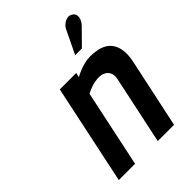

<svg xmlns="http://www.w3.org/2000/svg" viewBox="-210 -811 909 909"><g transform="rotate(-45 244.5 -357.0)"><path d="M430 -638Q442 -650 447.5 -663.5Q453 -677 451 -689Q449 -701 438 -708Q426 -717 411 -714Q396 -711 384 -701Q372 -691 367 -679L311 -563H356ZM373 -343 300 1H409L483 -346Q491 -384 488 -412Q485 -440 473.5 -459Q462 -478 444 -489Q426 -500 403.5 -504.5Q381 -509 357 -509Q336 -509 315.5 -503.5Q295 -498 277.5 -490.5Q260 -483 250 -477L255 -500H145L39 1H148L230 -386Q248 -395 263.5 -400.5Q279 -406 292 -408Q305 -410 316 -410Q332 -410 344 -405Q356 -400 363.5 -391Q371 -382 373.5 -369.5Q376 -357 373 -343Z"/></g></svg>

Font: Advent Pro
Style: Italic
Weight: 400
Italic angle: -12°
Designer: VivaRado, Andreas Kalpakidis
Foundry: VivaRado, Andreas Kalpakidis
Version: Version 3.000